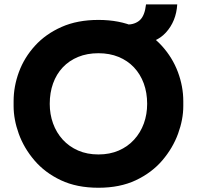

<svg xmlns="http://www.w3.org/2000/svg" viewBox="-20 -843 904 882"><path d="M432.2 19.5Q332.8 19.5 259.5 -15.1Q186.2 -49.8 138 -106.4Q89.8 -163 66.1 -228.8Q42.5 -294.5 42.5 -356V-378Q42.5 -446 67 -512.4Q91.5 -578.8 140.8 -632.9Q190 -687 262.8 -719.2Q335.5 -751.5 432.2 -751.5Q528.2 -751.5 601 -719.2Q673.8 -687 723 -632.9Q772.2 -578.8 797.1 -512.4Q822 -446 822 -378V-356Q822 -294.5 798 -228.8Q774 -163 725.8 -106.4Q677.5 -49.8 604.2 -15.1Q531 19.5 432.2 19.5ZM432.2 -133.5Q484.2 -133.5 525.6 -151.5Q567 -169.5 596.2 -201.6Q625.5 -233.8 640.8 -275.8Q656 -317.8 656 -366Q656 -417.2 640.4 -459.8Q624.8 -502.2 595.5 -533.4Q566.2 -564.5 524.9 -581.5Q483.5 -598.5 432.2 -598.5Q380.2 -598.5 338.9 -581.5Q297.5 -564.5 268.2 -533.4Q239 -502.2 223.8 -459.8Q208.5 -417.2 208.5 -366Q208.5 -317.8 223.8 -275.8Q239 -233.8 268.2 -201.6Q297.5 -169.5 338.9 -151.5Q380.2 -133.5 432.2 -133.5ZM610 -641.5 562 -730Q600 -730 622.5 -750.5Q645 -771 650.8 -822.8H794.2Q789.5 -745.5 742.1 -693.5Q694.8 -641.5 610 -641.5Z"/></svg>

Font: SVN-Sora Variable
Style: Regular
Weight: 400
Designer: Jonathan Barnbrook, Julián Moncada
Foundry: Barnbrook Fonts
Version: Version 2.000 - Viet hoa boi STYLEno.1 Fonts